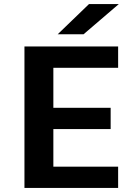

<svg xmlns="http://www.w3.org/2000/svg" viewBox="-20 -930 690 950"><path d="M101 0V-700H564.5V-594.5H244V-396.5H527.5V-291.5H244V-105.5H564.5V0ZM393.5 -760.5H265.5L420.5 -910H568Z"/></svg>

Font: Trispace Thin SemiBold
Style: Regular
Weight: 600
Version: Version 1.210